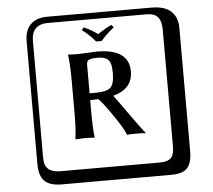

<svg xmlns="http://www.w3.org/2000/svg" viewBox="-62 -822 1223 1102"><g transform="rotate(-5 550.0 -271.0)"><path d="M517 -588Q488 -625 441 -660L453 -675Q498 -655 533 -629Q580 -661 613 -675L625 -660Q588 -632 549 -588ZM516 -494Q478 -494 466 -486.5Q454 -479 454 -461V-295H490Q550 -295 573.5 -314.5Q597 -334 597 -400Q597 -432 591.5 -451.5Q586 -471 573.5 -480Q561 -489 548.5 -491.5Q536 -494 516 -494ZM454 -256V-191Q454 -91 461 -41L460 -39Q431 -41 406 -41L351 -39L350 -41Q358 -96 358 -191V-375Q358 -468 350 -525L352 -527Q380 -525 406 -525Q418 -525 462.5 -527.5Q507 -530 515 -530Q701 -530 701 -400Q701 -299 588 -269Q605 -247 669 -156.5Q733 -66 755 -41L753 -39Q738 -41 698 -41Q662 -41 647 -39Q635 -76 567 -173Q529 -228 502 -257Q482 -256 454 -256ZM249 -718Q204 -718 180 -694Q156 -670 156 -625V53Q156 97 179.5 116.5Q203 136 249 136H821Q866 136 885 117Q904 98 904 53V-625Q904 -671 884.5 -694.5Q865 -718 821 -718ZM1000 84Q1000 153 973.5 182.5Q947 212 881 212H249Q181 212 150.5 181.5Q120 151 120 84V-625Q120 -687 154 -720.5Q188 -754 249 -754H851Q897 -754 929.5 -741Q962 -728 981 -698.5Q1000 -669 1000 -625Z"/></g></svg>

Font: Libertinus Keyboard
Style: Regular
Weight: 700
Designer: Philipp H. Poll
Foundry: Khaled Hosny
Version: Version 6.7